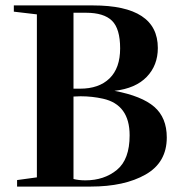

<svg xmlns="http://www.w3.org/2000/svg" viewBox="-20 -688 676 708"><path d="M323 -668Q562 -668 562 -511Q562 -447 521 -404.5Q480 -362 402 -353Q503 -334 549 -294Q595 -254 595 -181Q595 -89 517 -44.5Q439 0 314 0H43V-24L116 -34V-635L31 -645V-668ZM277 -333 251 -332V-28Q270 -23 295 -23Q364 -23 411 -61.5Q458 -100 458 -189Q458 -302 360 -324Q320 -333 277 -333ZM251 -641V-361H275Q345 -361 384 -399Q423 -437 423 -509.5Q423 -582 393 -611.5Q363 -641 297 -641Z"/></svg>

Font: Rufina
Style: Bold
Weight: 700
Designer: Martin Sommaruga
Foundry: Martin Sommaruga
Version: Version 1.001